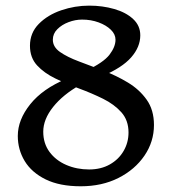

<svg xmlns="http://www.w3.org/2000/svg" viewBox="-20 -650 613 685"><path d="M272.9 -580.1Q248.5 -580.1 224.6 -571Q200.7 -562 184.6 -545.9Q168.5 -529.8 168.5 -508.3Q168.5 -482.4 194.3 -464.4Q220.2 -446.3 261.5 -430.9Q302.7 -415.5 348.9 -397.9Q395 -380.4 436 -355.7Q477.1 -331.1 503.2 -294.4Q529.3 -257.8 529.3 -204.1Q529.3 -144.5 495.4 -94.7Q461.4 -44.9 402.6 -15.1Q343.8 14.6 268.1 14.6Q192.9 14.6 142.8 -10Q92.8 -34.7 68.1 -75.4Q43.5 -116.2 43.5 -165Q43.5 -222.7 87.9 -278.1Q132.3 -333.5 216.8 -368.7L266.1 -347.2Q204.6 -312.5 169.4 -268.3Q134.3 -224.1 134.3 -180.2Q134.3 -138.2 156.7 -107.9Q179.2 -77.6 216.6 -61.5Q253.9 -45.4 297.9 -45.4Q340.3 -45.4 372.1 -63.5Q403.8 -81.5 421.1 -111.6Q438.5 -141.6 438.5 -177.2Q438.5 -220.7 413.1 -249.3Q387.7 -277.8 347.7 -297.6Q307.6 -317.4 262.7 -334Q217.8 -350.6 177.7 -369.9Q137.7 -389.2 112.3 -416.7Q86.9 -444.3 86.9 -486.8Q86.9 -532.7 118.4 -564.7Q149.9 -596.7 198.5 -613.3Q247.1 -629.9 298.3 -629.9Q345.7 -629.9 387.5 -617.9Q429.2 -606 454.8 -582.3Q480.5 -558.6 480.5 -523.9Q480.5 -482.4 448 -445.3Q415.5 -408.2 344.7 -378.4L287.6 -397.9Q349.1 -426.8 370.6 -454.8Q392.1 -482.9 392.1 -508.3Q392.1 -527.8 375.5 -543.9Q358.9 -560.1 331.8 -570.1Q304.7 -580.1 272.9 -580.1Z"/></svg>

Font: Gentium Book Plus
Style: Regular
Weight: 400
Designer: Victor Gaultney, Annie Olsen, Iska Routamaa, Becca Hirsbrunner
Foundry: SIL International
Version: Version 6.101